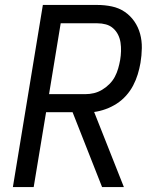

<svg xmlns="http://www.w3.org/2000/svg" viewBox="-20 -755 640 775"><path d="M32 0 153 -735H373Q403 -735 431.5 -729Q460 -723 483 -707.5Q506 -692 522 -669Q538 -646 545.5 -618.5Q553 -591 552.5 -561Q552 -531 547 -501Q543 -478 536 -455Q529 -432 517.5 -410Q506 -388 489 -369Q472 -350 451 -336.5Q430 -323 406.5 -314.5Q383 -306 360 -303L480 0H392L273 -302H166L116 0ZM178 -375H325Q342 -375 359 -379Q376 -383 392 -392.5Q408 -402 421.5 -415.5Q435 -429 443.5 -445Q452 -461 457 -478.5Q462 -496 465 -513Q468 -531 468.5 -548.5Q469 -566 466.5 -583Q464 -600 456.5 -615Q449 -630 436.5 -641Q424 -652 407.5 -656.5Q391 -661 373 -661H225Z"/></svg>

Font: Iosevka Aile
Style: Italic
Weight: 400
Italic angle: -9°
Designer: Belleve Invis
Foundry: Belleve Invis
Version: Version 28.0.1; ttfautohint (v1.8.4)